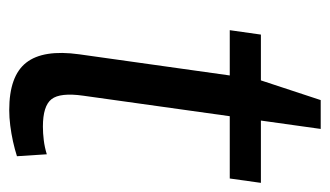

<svg xmlns="http://www.w3.org/2000/svg" viewBox="-170 -540 718 418"><g transform="rotate(90 189.0 -331.0)"><path d="M219.6 7.9Q145.4 7.9 116.4 -29.1Q87.4 -66.1 98.2 -144.3L152.9 -533.6L197.9 -670.2H260.7L188.3 -152.9Q181.3 -103 195.9 -84.2Q210.6 -65.4 255.5 -65.4Q270 -65.4 285.2 -67.3Q300.3 -69.1 315.9 -73.9L320.1 -8.9Q305.4 -4.2 288 -0.3Q270.6 3.5 253.2 5.7Q235.8 7.9 219.6 7.9ZM55.3 -540H378.1L368.6 -472.2H45.7Z"/></g></svg>

Font: Pathway Extreme 8pt Thin
Style: Italic
Weight: 100
Italic angle: -8°
Designer: Eduardo Rodriguez Tunni
Foundry: Eduardo Rodriguez Tunni
Version: Version 1.000